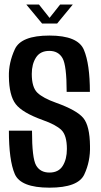

<svg xmlns="http://www.w3.org/2000/svg" viewBox="-20 -840 456 864"><path d="M155.5 -819.5 203 -759.5 250.5 -819.5H307.5L237 -734H169.5L98.5 -819.5ZM202.5 4.5Q73 4.5 46.5 -57Q20 -118.5 20 -252H124Q124 -128 142.5 -95.8Q161 -63.5 202.5 -63.5Q243.5 -63.5 262.2 -93.5Q281 -123.5 281 -169.5Q281 -231 256.2 -255Q231.5 -279 173 -299.5Q80 -333 50.5 -371.8Q21 -410.5 20 -496Q18.5 -557 46.8 -618.5Q75 -680 202.5 -680Q330.5 -680 357.5 -615.8Q384.5 -551.5 384.5 -426.5H280Q280 -546 261.2 -578.5Q242.5 -611 202 -611Q161 -611 142 -581.2Q123 -551.5 123 -507.5Q123 -447 148.2 -422.8Q173.5 -398.5 232.5 -377.5Q326 -344 355 -308.8Q384 -273.5 385 -183Q387 -114 359.2 -54.8Q331.5 4.5 202.5 4.5Z"/></svg>

Font: Anybody Narrow Medium
Style: Regular
Weight: 500
Width: 3
Designer: Tyler Finck
Foundry: Etcetera Type Company
Version: Version 1.000; ttfautohint (v1.8)